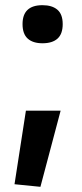

<svg xmlns="http://www.w3.org/2000/svg" viewBox="-20 -566 317 741"><path d="M36 145 80 -139H214L136 155ZM144 -399Q107 -399 87 -417Q67 -435 67 -473Q67 -546 144 -546Q181 -546 201.5 -528.5Q222 -511 222 -473Q222 -435 202 -417Q182 -399 144 -399Z"/></svg>

Font: Encode Sans Narrow
Style: SemiBold
Weight: 600
Designer: Pablo Impallari, Andres Torresi
Foundry: Pablo Impallari, Andres Torresi
Version: Version 1.000; ttfautohint (v1.00) -l 8 -r 50 -G 200 -x 14 -